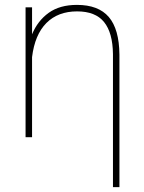

<svg xmlns="http://www.w3.org/2000/svg" viewBox="-20 -558 587 781"><path d="M110.4 -418.5Q133.3 -473.6 178.2 -505.9Q223.1 -538.1 293 -538.1Q380.4 -538.1 422.6 -488.8Q464.8 -439.5 465.8 -335.9V203.1H439.5V-337.9Q438.5 -424.8 403.3 -468.3Q368.2 -511.7 293.5 -511.7Q215.8 -511.7 168.7 -464.4Q121.6 -417 110.4 -325.7V0H84V-528.3H110.4Z"/></svg>

Font: Roboto Thin
Style: Regular
Weight: 250
Designer: Google
Version: Version 2.134; 2016